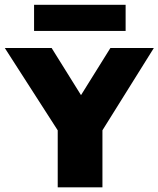

<svg xmlns="http://www.w3.org/2000/svg" viewBox="-48 -800 676 820"><path d="M198.5 0V-314.5L237 -183.5L-27.5 -595H172.5L324 -352H272L423.5 -595H609L352 -183.5L389.5 -312.5V0ZM97.5 -668V-779.5H488.5V-668Z"/></svg>

Font: Encode Sans SC ExtraBold
Style: Regular
Weight: 800
Version: Version 3.002